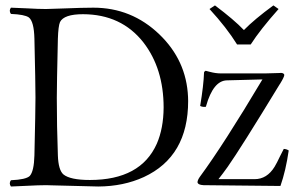

<svg xmlns="http://www.w3.org/2000/svg" viewBox="-20 -678 1111 703"><path d="M191.9 -108.9Q193.8 -55.7 211.9 -39.6Q236.8 -19 309.1 -19Q495.1 -19 554.2 -151.9Q578.6 -208 579.1 -284.2Q579.1 -427.2 504.9 -522.9Q424.3 -625.5 284.2 -626Q213.9 -626 199.7 -597.2Q193.4 -582.5 191.9 -536.1Q188 -367.2 188 -319.8Q188 -217.3 191.9 -108.9ZM147.9 -645Q164.1 -645 210.9 -647Q283.7 -649.9 321.8 -649.9Q461.9 -649.9 563.5 -552.2Q662.6 -457 668.5 -323.2Q668.9 -315.4 668.9 -308.1Q668.9 -105 506.8 -29.8Q432.1 4.4 339.8 4.9Q329.6 4.9 165.5 0.5Q156.2 0.5 149.9 0Q121.6 0 77.1 2.4Q41 4.4 20 4.9Q11.7 -6.8 20 -18.1Q75.2 -20.5 88.9 -33.7Q104.5 -50.8 106 -108.9Q109.9 -275.4 109.9 -320.8Q109.9 -371.6 106 -536.1Q104.5 -599.6 85.4 -614.3Q69.8 -625 20 -627Q11.7 -638.7 20 -649.9Q42.5 -649.4 77.6 -647.5Q121.1 -645 147.9 -645ZM848.1 -515.1Q809.6 -577.1 747.1 -645L767.1 -658.2Q837.9 -605 873 -567.9Q911.6 -607.4 981 -658.2L1000 -645Q932.6 -569.3 897.9 -515.1ZM732.9 -418.9Q738.3 -418 748 -415Q769.5 -409.2 789.1 -409.2H950.2Q969.7 -409.2 1000.5 -410.6Q1008.3 -411.1 1009.8 -411.1Q1019.5 -410.2 1021 -403.8Q1021 -396.5 1005.4 -371.1Q1004.4 -369.6 1003.9 -369.1Q861.3 -134.8 813.5 -66.9Q795.4 -41.5 779.8 -22H912.1Q957.5 -22 985.4 -67.4Q993.7 -81.1 1004.9 -105L1019 -132.8Q1029.3 -132.3 1037.1 -127Q1026.4 -52.7 1006.8 2.9L725.1 0Q704.1 -1 703.1 -11.2Q704.1 -20 711.9 -30.8Q798.3 -147.9 940.9 -387.2L811 -383.8Q760.7 -382.8 734.4 -289.1Q733.9 -287.6 733.9 -287.1Q723.1 -285.2 712.9 -290Q725.6 -366.2 727.1 -413.1Q728 -416.5 732.9 -418.9Z"/></svg>

Font: Linux Libertine Display O
Style: Regular
Weight: 400
Designer: Philipp H. Poll
Foundry: Philipp H. Poll
Version: Version 5.0.9